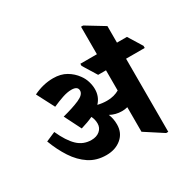

<svg xmlns="http://www.w3.org/2000/svg" viewBox="-180 -999 1181 1185"><g transform="rotate(-30 410.5 -406.5)"><path d="M287 -57Q217 -57 165.5 -91Q114 -125 76 -183Q38 -241 11 -313L78 -342Q114 -262 155 -223Q196 -184 253 -184Q290 -184 313 -203.5Q336 -223 336 -254Q336 -283 323 -308Q287 -291 236 -276L176 -395Q250 -414 297 -434.5Q344 -455 344 -484Q344 -515 299 -515Q270 -515 234.5 -503Q199 -491 161 -474L96 -599Q131 -616 166 -624.5Q201 -633 237 -633Q291 -633 329.5 -610.5Q368 -588 393 -553Q411 -529 419.5 -500.5Q428 -472 428 -446Q428 -392 392 -354Q425 -346 457 -346Q484 -346 506 -352Q528 -358 545 -368V-512H489L428 -611V-626H760L821 -527V-512H688V9H673L545 -74V-249Q526 -244 505 -244Q461 -244 422 -265Q437 -232 437 -189Q437 -129 394.5 -93Q352 -57 287 -57ZM561 -822 689 -744V-611H546V-822Z"/></g></svg>

Font: Noto Serif Devanagari ExtraBold
Style: Regular
Weight: 800
Designer: Universal Thirst, Indian Type Foundry and the Monotype Design Team
Foundry: Monotype Imaging Inc.
Version: Version 2.004; ttfautohint (v1.8.4.7-5d5b)